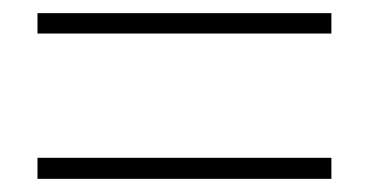

<svg xmlns="http://www.w3.org/2000/svg" viewBox="-20 -509 561 292"><path d="M37 -458V-489H484V-458ZM37 -237V-269H484V-237Z"/></svg>

Font: Noto Sans KR Thin
Style: Regular
Weight: 100
Designer: Ryoko NISHIZUKA 西塚涼子 (kana, bopomofo & ideographs); Paul D. Hunt (Latin, Greek & Cyrillic); Sandoll Communications 산돌커뮤니
Foundry: Adobe
Version: Version 2.004-H2;hotconv 1.0.118;makeotfexe 2.5.65603